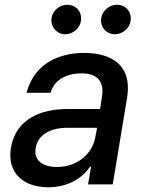

<svg xmlns="http://www.w3.org/2000/svg" viewBox="-20 -775 609 807"><path d="M183.2 12.1C273.4 12.1 331.7 -33.7 358.7 -74.6H362.9L350.1 0H453.8L513.8 -362.2C540.5 -521 421.2 -552.6 334.5 -552.6C235.8 -552.6 125.4 -513.8 91.6 -384.9H192.5C206.7 -435 252.5 -466.6 323.5 -466.6C391.7 -466.6 418.3 -429.3 408.7 -369L400.6 -316.8H262.8C156.2 -316.8 46.9 -277.7 25.9 -154.1C8.5 -47.2 79.5 12.1 183.2 12.1ZM130 -152.7C138.8 -209.5 193.2 -237.9 262.1 -237.9H388.1L380.3 -196.7C368.3 -131.4 307.9 -73.2 219.5 -73.2C159.4 -73.2 121.4 -100.1 130 -152.7ZM196.7 -699.6C191.1 -663.4 218 -631 253.9 -631C287.3 -631 315.3 -656.6 320 -686.1C326 -724.8 300.8 -755 262.1 -755C231.9 -755 201.3 -731.5 196.7 -699.6ZM405.5 -699.6C399.1 -662.3 426.8 -631 462.7 -631C496.1 -631 524.1 -656.6 528.8 -686.1C534.8 -724.8 509.6 -755 470.9 -755C440.7 -755 410.9 -731.5 405.5 -699.6Z"/></svg>

Font: Margiela Sans Medium
Style: Italic
Weight: 500
Italic angle: -9.39999°
Designer: Stefan Endress, Andreas Faust
Version: Version 1.100;FEAKit 1.0